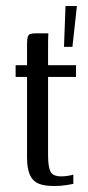

<svg xmlns="http://www.w3.org/2000/svg" viewBox="-20 -616 294 639"><path d="M160 3Q126 3 107 -5.5Q88 -14 79 -35Q70 -56 70 -92V-360H32V-399H70V-471Q70 -486 72.5 -493.5Q75 -501 81 -503Q87 -505 98 -505H141Q141 -503 140.5 -496.5Q140 -490 140 -478V-399H233V-360H140V-100Q140 -61 148 -45Q156 -29 184 -29Q195 -29 207 -31Q219 -33 224 -35V-4Q218 -3 201 0Q184 3 160 3ZM193 -460 198 -596H236L221 -460Z"/></svg>

Font: Genos
Style: Regular
Weight: 400
Designer: Robert E. Leuschke
Foundry: Robert E. Leuschke
Version: Version 1.010